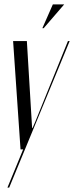

<svg xmlns="http://www.w3.org/2000/svg" viewBox="-20 -684 339 879"><path d="M180 -555 274 -664H222L174 -555ZM40 -496 74 0H86L14 175H22L299 -496H291L142 -128L129 -98H127L103 -496Z"/></svg>

Font: Moniqa Ita Display
Style: Italic
Weight: 400
Italic angle: -10°
Designer: Rajesh Rajput
Foundry: Rajesh Rajput
Version: Version 1.000